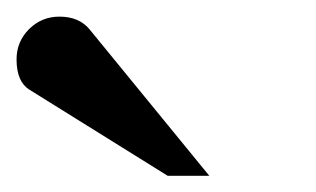

<svg xmlns="http://www.w3.org/2000/svg" viewBox="-20 -731 382 232"><path d="M232.9 -518.6H182.6L15.6 -622.6Q0 -632.3 0 -659.2Q0 -680.7 15.1 -695.8Q30.3 -710.9 51.8 -710.9Q75.7 -710.9 88.4 -695.3Z"/></svg>

Font: Dai Banna SIL Book
Style: Bold
Weight: 700
Designer: Victor Gaultney
Foundry: SIL International
Version: Version 2.000